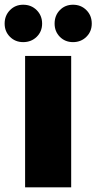

<svg xmlns="http://www.w3.org/2000/svg" viewBox="-32 -800 412 820"><path d="M75.2 0V-561H272V0ZM66.9 -620.1Q33.2 -620.1 10.5 -642.8Q-12.2 -665.5 -12.2 -699.2Q-12.2 -733.4 10.5 -756.6Q33.2 -779.8 66.9 -779.8Q101.6 -779.8 124.8 -756.6Q147.9 -733.4 147.9 -699.2Q147.9 -665.5 124.8 -642.8Q101.6 -620.1 66.9 -620.1ZM279.8 -620.1Q246.1 -620.1 223.6 -642.8Q201.2 -665.5 201.2 -699.2Q201.2 -733.9 223.6 -756.8Q246.1 -779.8 279.8 -779.8Q314 -779.8 336.9 -756.8Q359.9 -733.9 359.9 -699.2Q359.9 -665.5 336.9 -642.8Q314 -620.1 279.8 -620.1Z"/></svg>

Font: Poppins ExtraBold
Style: Regular
Weight: 800
Designer: Ninad Kale (Devanagari), Jonny Pinhorn (Latin)
Foundry: Indian Type Foundry
Version: Version 3.200;PS 1.000;hotconv 16.6.54;makeotf.lib2.5.65590